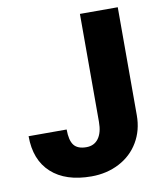

<svg xmlns="http://www.w3.org/2000/svg" viewBox="-82 -777 725 854"><g transform="rotate(-10 281.0 -350.5)"><path d="M336.9 -710.9H507.8V-223.1Q507.8 -155.3 476.3 -102.1Q444.8 -48.8 388.4 -19.5Q332 9.8 262.7 9.8Q146.5 9.8 82 -48.8Q17.6 -107.4 17.6 -214.8H189.5Q189.5 -166 206.3 -144Q223.1 -122.1 262.7 -122.1Q298.3 -122.1 317.6 -148.7Q336.9 -175.3 336.9 -223.1Z"/></g></svg>

Font: Vazir Black
Style: Black
Weight: 900
Designer: Saber Rastikerdar
Foundry: Saber Rastikerdar
Version: Version 30.0.0